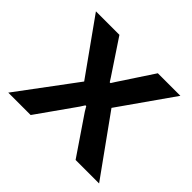

<svg xmlns="http://www.w3.org/2000/svg" viewBox="-129 -693 855 855"><g transform="rotate(45 298.5 -266.0)"><path d="M12 0 216 -274 32 -532H180L287 -371L299 -352H304L316 -371L422 -532H564L385 -277L584 0H436L313 -181L300 -203H295L281 -181L153 0Z"/></g></svg>

Font: Mona Sans ExtraLight SemiBold
Style: Regular
Weight: 600
Version: Version 2.000